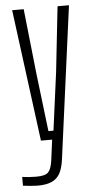

<svg xmlns="http://www.w3.org/2000/svg" viewBox="-56 -634 426 870"><g transform="rotate(-5 157.0 -199.0)"><path d="M79.5 202Q67.5 202 47.2 200.2Q27 198.5 13 196.5V156.5Q25.5 158.5 43 159.8Q60.5 161 77.5 161Q117.5 161 131.2 147Q145 133 150.5 95L163 0H112L33.5 -600H86L118 -303.5L149.5 -40H172.5L207.5 -303.5L240 -600H292L199.5 93Q194.5 131 182 155Q169.5 179 144.8 190.5Q120 202 79.5 202Z"/></g></svg>

Font: Big Shoulders Text Thin ExtraLight
Style: Regular
Weight: 250
Version: Version 2.002